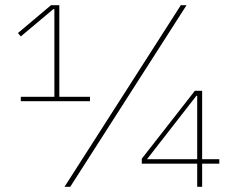

<svg xmlns="http://www.w3.org/2000/svg" viewBox="-20 -718 891 738"><path d="M757 0V-89H823V-106H757V-369H729L525 -108V-89H738V0ZM738 -106H545L735 -350H738ZM250 0 697 -698H675L228 0ZM326 -329V-346H208V-698H176L49 -591L60 -578L185 -683H189V-346H60V-329Z"/></svg>

Font: IBM Plex Thai Looped Thin
Style: Regular
Weight: 100
Designer: Mike Abbink, Paul van der Laan, Pieter van Rosmalen, Ben Mitchell, Mark Frömberg
Foundry: Bold Monday
Version: Version 1.0